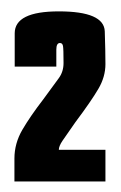

<svg xmlns="http://www.w3.org/2000/svg" viewBox="-20 -702 218 346"><path d="M6 -375V-416.5Q6 -443.5 20.2 -468Q34.5 -492.5 58 -523Q78 -550 86.2 -561.5Q94.5 -573 94.5 -588.5Q94.5 -614 93.5 -619.2Q92.5 -624.5 88 -624.5Q81.5 -624.5 81.5 -612.5V-582H6.5V-642Q6.5 -681.5 86 -681.5Q167.5 -681.5 168.8 -645.5Q170 -609.5 170 -586.5Q170 -563.5 157.2 -541.8Q144.5 -520 116 -482Q99 -458 92.5 -448.2Q86 -438.5 86 -432H170V-375Z"/></svg>

Font: Anybody UltraCondensed ExtraBold
Style: Regular
Weight: 800
Width: 1
Designer: Tyler Finck
Foundry: Etcetera Type Company
Version: Version 1.010; ttfautohint (v1.8.3) -l 8 -r 50 -G 200 -x 14 